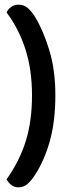

<svg xmlns="http://www.w3.org/2000/svg" viewBox="-20 -680 308 822"><path d="M59 122Q41 122 28 111.5Q15 101 8 88Q64 9 90.5 -76.5Q117 -162 117 -272Q117 -381 89 -468.5Q61 -556 8 -627Q15 -641 28 -650.5Q41 -660 59 -660Q82 -660 99 -645.5Q116 -631 131 -606Q165 -550 191 -465.5Q217 -381 217 -272Q217 -162 194 -78.5Q171 5 131 67Q116 91 99 106.5Q82 122 59 122Z"/></svg>

Font: Baloo 2 Medium
Style: Regular
Weight: 500
Designer: Sarang Kulkarni and Ek Type
Foundry: Ek Type
Version: Version 1.640;hotconv 1.0.111;makeotfexe 2.5.65597; ttfautoh